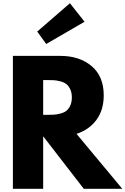

<svg xmlns="http://www.w3.org/2000/svg" viewBox="-20 -1172 779 1192"><path d="M211 -976 414 -1152 505 -1037 267 -899ZM60 -825H355Q474 -825 549 -761.5Q624 -698 624 -580Q624 -489 578.5 -427.5Q533 -366 455 -341L739 0H500L248 -326V0H60ZM248 -459H270Q296 -459 314 -460Q332 -461 355 -467Q378 -473 392 -484Q406 -495 416 -516Q426 -537 426 -567Q426 -597 416 -618Q406 -639 392 -650Q378 -661 355 -667Q332 -673 314 -674Q296 -675 270 -675H248Z"/></svg>

Font: Hussar
Style: BoldWeb
Weight: 700
Foundry: Cannot Into Space Fonts
Version: Version 2.00